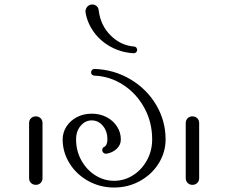

<svg xmlns="http://www.w3.org/2000/svg" viewBox="-20 -853 1040 858"><path d="M260 -230Q260 -261 277 -287.5Q294 -314 323.5 -329.5Q353 -345 390 -345Q427 -345 456.5 -329.5Q486 -314 503 -287.5Q520 -261 520 -230Q520 -205 501 -187.5Q482 -170 455 -166H453Q447 -166 442 -170.5Q437 -175 437 -181Q437 -193 445 -196Q460 -204 460 -230Q460 -267 439.5 -291Q419 -315 390 -315Q361 -315 340.5 -291Q320 -267 320 -230Q320 -179 343.5 -136.5Q367 -94 406 -69.5Q445 -45 490 -45Q535 -45 574 -69.5Q613 -94 636.5 -136.5Q660 -179 660 -230Q660 -307 625 -371Q590 -435 531 -473.5Q472 -512 402 -515Q396 -515 391.5 -519Q387 -523 387 -530Q387 -536 391.5 -540.5Q396 -545 402 -545Q490 -542 563 -498.5Q636 -455 678 -384Q720 -313 720 -230Q720 -173 689.5 -123.5Q659 -74 606 -44.5Q553 -15 490 -15Q427 -15 374 -44.5Q321 -74 290.5 -123.5Q260 -173 260 -230ZM110 -57V-303Q110 -316 118.5 -324.5Q127 -333 140 -333Q153 -333 161.5 -324.5Q170 -316 170 -303V-57Q170 -44 161.5 -35.5Q153 -27 140 -27Q127 -27 118.5 -35.5Q110 -44 110 -57ZM810 -57V-303Q810 -316 818.5 -324.5Q827 -333 840 -333Q853 -333 861.5 -324.5Q870 -316 870 -303V-57Q870 -44 861.5 -35.5Q853 -27 840 -27Q827 -27 818.5 -35.5Q810 -44 810 -57ZM362 -799V-802Q362 -814 370.5 -823.5Q379 -833 392 -833Q403 -833 411.5 -826Q420 -819 421 -807Q429 -740 474 -695Q519 -650 579 -645Q585 -645 589 -640.5Q593 -636 593 -630Q593 -624 588.5 -619.5Q584 -615 578 -615Q523 -618 476.5 -643Q430 -668 400 -709Q370 -750 362 -799Z"/></svg>

Font: GL-CurulMinamoto Light
Style: Regular
Weight: 300
Designer: Eunice (kana); Ryoko NISHIZUKA 西塚涼子 (ideographs); Frank Grießhammer (Latin, Greek & Cyrillic); Wenlong ZHANG
Foundry: Gutenberg Labo; Adobe
Version: Version 1.002